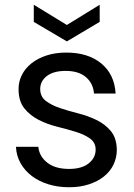

<svg xmlns="http://www.w3.org/2000/svg" viewBox="-20 -778 562 807"><path d="M471 -149Q471 -115 457 -86Q443 -57 416.5 -36Q390 -15 353 -3Q316 9 271 9Q223 9 183 -3.5Q143 -16 113.5 -38.5Q84 -61 66.5 -92Q49 -123 47 -161H141Q145 -121 178.5 -94.5Q212 -68 270 -68Q324 -68 353 -91.5Q382 -115 382 -149Q382 -179 358 -196Q334 -213 298 -224Q262 -235 220 -245.5Q178 -256 142 -274.5Q106 -293 82 -323Q58 -353 58 -404Q58 -435 72 -463Q86 -491 112.5 -512Q139 -533 176 -545Q213 -557 259 -557Q350 -557 405.5 -511.5Q461 -466 466 -385H375Q372 -427 341.5 -453.5Q311 -480 256 -480Q205 -480 177 -458.5Q149 -437 149 -404Q149 -372 172.5 -354Q196 -336 231.5 -324Q267 -312 308.5 -301.5Q350 -291 386 -273.5Q422 -256 446 -227Q470 -198 471 -149ZM399 -758V-686L261 -604L122 -686V-758L261 -673Z"/></svg>

Font: Poppins
Style: Regular
Weight: 400
Designer: Ninad Kale (Devanagari), Jonny Pinhorn (Latin)
Foundry: Indian Type Foundry
Version: Version 3.002 2017